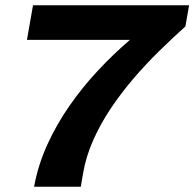

<svg xmlns="http://www.w3.org/2000/svg" viewBox="-20 -707 736 727"><path d="M109 0Q124 -82 159 -159Q194 -236 243.5 -307Q293 -378 351.5 -440.5Q410 -503 472 -556H82L105 -687H696L682 -607Q632 -562 581.5 -512.5Q531 -463 484.5 -408.5Q438 -354 399.5 -296.5Q361 -239 333.5 -177.5Q306 -116 295 -53Q293 -39 290.5 -27Q288 -15 286 0Z"/></svg>

Font: Archivo SemiExpanded
Style: Bold Italic
Weight: 700
Width: 6
Italic angle: -10°
Designer: Hector Gatti
Foundry: Omnibus-Type
Version: Version 2.001